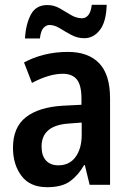

<svg xmlns="http://www.w3.org/2000/svg" viewBox="-20 -769 540 799"><path d="M263 -553Q347 -553 392.5 -506Q438 -459 438 -360V0H353L333 -82H330Q306 -40 272 -15Q238 10 176 10Q105 10 69.5 -37Q34 -84 34 -154Q34 -239 87.5 -281Q141 -323 240 -329L319 -333V-359Q319 -414 300 -438Q281 -462 241 -462Q185 -462 113 -424L80 -509Q118 -530 164.5 -541.5Q211 -553 263 -553ZM268 -255Q153 -248 153 -159Q153 -121 171.5 -101Q190 -81 223 -81Q269 -81 294.5 -116Q320 -151 320 -208V-259ZM84 -609Q87 -667 108 -707.5Q129 -748 177 -748Q205 -748 229 -734Q253 -720 275.5 -706.5Q298 -693 322 -693Q336 -693 347 -705.5Q358 -718 362 -749H424Q422 -678 395.5 -644Q369 -610 331 -610Q302 -610 277 -623.5Q252 -637 229.5 -651Q207 -665 186 -665Q173 -665 161.5 -653.5Q150 -642 146 -609Z"/></svg>

Font: Noto Sans Hebrew Condensed SemiBold
Style: Regular
Weight: 600
Width: 3
Designer: Ben Nathan
Foundry: Google LLC
Version: Version 3.001; ttfautohint (v1.8.4.7-5d5b)